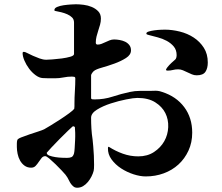

<svg xmlns="http://www.w3.org/2000/svg" viewBox="-20 -806 1040 900"><path d="M490 -118Q521 -98 556 -85.5Q591 -73 628 -73Q671 -73 702 -93.5Q733 -114 750 -144Q767 -174 768.5 -210Q770 -246 755 -276Q740 -306 707.5 -326.5Q675 -347 624 -347Q607 -347 571.5 -340Q536 -333 499 -321Q462 -309 434.5 -292Q407 -275 407 -254Q407 -228 408.5 -203Q410 -178 414 -152Q415 -142 417 -121Q419 -100 420 -77Q421 -54 421 -33.5Q421 -13 419 -5Q416 7 409 21Q402 35 392 47Q382 59 369.5 66.5Q357 74 342 74Q330 74 323 67Q312 58 304 41Q296 24 287 13Q282 7 269 -7Q256 -21 240.5 -36Q225 -51 211.5 -62.5Q198 -74 192 -74Q182 -74 175 -65.5Q168 -57 161.5 -47Q155 -37 147 -28.5Q139 -20 126 -20Q108 -20 95 -29.5Q82 -39 74 -53.5Q66 -68 62.5 -85Q59 -102 59 -117Q59 -125 59 -133.5Q59 -142 61 -149Q62 -155 79.5 -162Q97 -169 118 -176Q139 -183 159 -189.5Q179 -196 187 -200Q196 -205 217.5 -218Q239 -231 262 -246Q285 -261 304 -275Q323 -289 328 -296Q329 -302 329 -308Q329 -314 329 -320Q329 -349 331 -379Q333 -409 333 -438Q333 -445 327.5 -446Q322 -447 317 -447Q297 -447 277.5 -443Q258 -439 238 -439Q224 -439 209 -439Q194 -439 180 -440Q164 -441 147 -453.5Q130 -466 116.5 -484Q103 -502 94.5 -522Q86 -542 86 -557Q86 -563 92 -563Q97 -563 108.5 -557Q120 -551 134.5 -544.5Q149 -538 165.5 -532Q182 -526 197 -526Q204 -526 225.5 -527.5Q247 -529 269.5 -532Q292 -535 309.5 -540Q327 -545 327 -553V-700Q327 -715 318 -724Q309 -733 295.5 -739Q282 -745 267.5 -748.5Q253 -752 242 -754Q240 -755 237.5 -755Q235 -755 235 -759Q235 -768 248 -773.5Q261 -779 278.5 -781.5Q296 -784 312.5 -785Q329 -786 336 -786Q352 -786 372 -783.5Q392 -781 410 -773.5Q428 -766 440.5 -753Q453 -740 453 -719Q453 -704 449 -690Q445 -676 440.5 -662.5Q436 -649 432.5 -635Q429 -621 429 -606Q429 -597 438 -597Q447 -597 456 -600.5Q465 -604 474.5 -608.5Q484 -613 494 -617Q504 -621 515 -621Q527 -621 541 -618.5Q555 -616 566.5 -610.5Q578 -605 586 -595Q594 -585 594 -570Q594 -549 570.5 -534Q547 -519 516.5 -508Q486 -497 457.5 -489Q429 -481 420 -473Q417 -471 412 -464Q407 -457 407 -453V-347Q407 -341 413.5 -340.5Q420 -340 424 -340Q468 -340 507.5 -353Q547 -366 589 -375Q612 -380 636 -380Q660 -380 684 -380Q693 -380 702 -380.5Q711 -381 720 -380Q729 -379 740 -375Q806 -354 843.5 -304Q881 -254 881 -184Q881 -138 863.5 -100Q846 -62 816.5 -35Q787 -8 747.5 6.5Q708 21 663 21Q637 21 606 11Q575 1 548 -16.5Q521 -34 503 -58.5Q485 -83 486 -112Q486 -114 486.5 -114.5Q487 -115 487 -117ZM815 -481Q802 -481 790.5 -478Q779 -475 766 -475Q755 -475 759.5 -483Q764 -491 773.5 -501Q783 -511 793 -519.5Q803 -528 804 -530Q808 -537 808 -547Q808 -572 794.5 -588Q781 -604 761.5 -614.5Q742 -625 719 -631Q696 -637 677 -642Q675 -643 670.5 -644Q666 -645 666 -649Q666 -655 678 -658.5Q690 -662 705 -664Q720 -666 734 -666.5Q748 -667 753 -667Q787 -667 823 -658Q859 -649 888 -630Q917 -611 935.5 -582Q954 -553 954 -513Q954 -486 943 -469.5Q932 -453 902 -453Q890 -453 879.5 -457.5Q869 -462 858.5 -467Q848 -472 837.5 -476.5Q827 -481 815 -481ZM331 -210Q326 -216 320 -213Q317 -211 299 -193.5Q281 -176 260 -155Q239 -134 221 -114.5Q203 -95 199 -90Q199 -81 211.5 -76.5Q224 -72 240 -69.5Q256 -67 272 -66.5Q288 -66 294 -66Q307 -66 315 -69.5Q323 -73 327 -87Q329 -95 330 -112Q331 -129 332 -148Q333 -167 332.5 -184Q332 -201 331 -210Z"/></svg>

Font: SoukouMincho
Style: Regular
Weight: 400
Designer: Dr. Ken Lunde (project architect, glyph set definition & overall production); Masataka HATTORI  (production & ideograph 
Foundry: Adobe Systems Incorporated
Version: Version 1.00